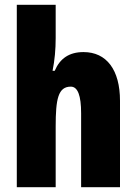

<svg xmlns="http://www.w3.org/2000/svg" viewBox="-20 -780 569 800"><path d="M212 -621V-760H50V0H212V-253C212 -367 222 -419 275 -419C304 -419 318 -382 318 -308V0H480V-360C480 -489 424 -563 328 -563C269 -563 230 -537 208 -485H199C208 -529 212 -575 212 -621Z"/></svg>

Font: Noto Sans Oriya ExtCond Blk
Style: Regular
Weight: 900
Width: 2
Designer: Amélie Bonet and Sol Matas
Foundry: Google LLC
Version: Version 2.006